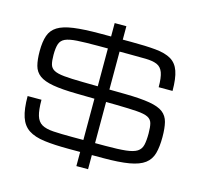

<svg xmlns="http://www.w3.org/2000/svg" viewBox="-132 -999 1310 1255"><g transform="rotate(15 523.0 -372.0)"><path d="M491.2 111.3V15.6H416.5Q316.4 15.6 248.5 6.8Q180.7 -2 140.4 -28.6Q100.1 -55.2 82.5 -107.9Q64.9 -160.6 64.9 -248.5H158.7Q158.7 -179.7 169.9 -142.1Q181.2 -104.5 209.2 -88.1Q237.3 -71.8 287.8 -68.6Q338.4 -65.4 416.5 -65.4H491.2V-344.7L371.1 -346.7Q270.5 -348.1 209.5 -358.9Q148.4 -369.6 117.2 -392.8Q85.9 -416 75.4 -455.1Q64.9 -494.1 64.9 -552.7Q64.9 -616.7 79.3 -658.2Q93.8 -699.7 131.6 -723.1Q169.4 -746.6 238.8 -756.1Q308.1 -765.6 418 -765.6H491.2V-856.4H570.3V-765.6H627Q726.6 -765.6 793 -759.3Q859.4 -752.9 898.4 -730Q937.5 -707 954.3 -658.7Q971.2 -610.4 971.2 -525.9H877.4Q877.4 -591.3 865 -624.8Q852.5 -658.2 824 -670.4Q795.4 -682.6 747.1 -683.6Q698.7 -684.6 627 -684.6H570.3V-427.7L679.7 -426.3Q782.2 -424.8 843.5 -414.3Q904.8 -403.8 935.3 -380.4Q965.8 -356.9 975.8 -317.1Q985.8 -277.3 985.8 -216.8Q985.8 -150.9 973.4 -106.2Q960.9 -61.5 925.3 -34.7Q889.6 -7.8 822.3 3.9Q754.9 15.6 645 15.6H570.3V111.3ZM388.7 -430.2 491.2 -428.7V-684.6H422.9Q335.4 -684.6 283 -681.2Q230.5 -677.7 203.6 -665.5Q176.8 -653.3 167.7 -626.5Q158.7 -599.6 158.7 -552.7Q158.7 -513.2 165 -489.3Q171.4 -465.3 193.6 -452.9Q215.8 -440.4 262.2 -435.8Q308.6 -431.2 388.7 -430.2ZM892.1 -216.8Q892.1 -260.3 885.3 -285.2Q878.4 -310.1 854.5 -322Q830.6 -334 780.3 -337.6Q730 -341.3 642.6 -342.8L570.3 -343.8V-65.4H640.1Q727.5 -65.4 778.3 -71Q829.1 -76.7 853.5 -92.5Q877.9 -108.4 885 -138.2Q892.1 -168 892.1 -216.8Z"/></g></svg>

Font: Michroma
Style: Regular
Weight: 400
Designer: Vernon Adams
Foundry: Vernon Adams
Version: Version 1.100; ttfautohint (v1.8.4.7-5d5b);gftools[0.9.29]